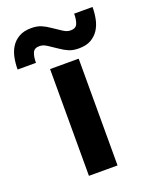

<svg xmlns="http://www.w3.org/2000/svg" viewBox="-164 -772 670 845"><g transform="rotate(-20 171.0 -349.0)"><path d="M255 -542Q228 -542 209 -550Q190 -558 170 -572L143 -590Q129 -600 118 -605.5Q107 -611 93 -611Q70 -611 62.5 -593.5Q55 -576 55 -547H-31Q-31 -576 -25.5 -603Q-20 -630 -6.5 -651Q7 -672 30 -685Q53 -698 87 -698Q114 -698 133 -690Q152 -682 172 -668L199 -650Q213 -640 224 -634.5Q235 -629 249 -629Q272 -629 279.5 -646.5Q287 -664 287 -693H373Q373 -664 367.5 -637Q362 -610 348.5 -589Q335 -568 312.5 -555Q290 -542 255 -542ZM104 -500H238V0H104Z"/></g></svg>

Font: CyStack Display
Style: Bold
Weight: 700
Designer: Weizhong Zhang
Foundry: 本地遙控
Version: Version 1.000;Glyphs 3.1.2 (3151)